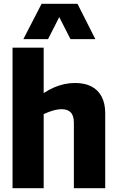

<svg xmlns="http://www.w3.org/2000/svg" viewBox="-20 -991 619 1011"><path d="M46 0V-740H210V-501Q238 -519 264.5 -530.5Q291 -542 318.5 -548Q346 -554 375 -554Q427 -554 462 -535.5Q497 -517 515.5 -481.5Q534 -446 534 -395V0H369V-344Q369 -382 352.5 -399Q336 -416 305 -416Q289 -416 273.5 -412.5Q258 -409 242.5 -403.5Q227 -398 210 -390V0ZM103 -785 199 -971H388L482 -785H351L292 -901L233 -785Z"/></svg>

Font: Georama ExtraCondensed Thin
Style: Bold
Weight: 700
Version: Version 1.001